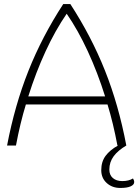

<svg xmlns="http://www.w3.org/2000/svg" viewBox="-20 -720 684 950"><path d="M512 -203H108Q80 -112 59 0H15Q53 -199 120.5 -369Q188 -539 293 -700H328Q432 -540 499.5 -370.5Q567 -201 605 0H561Q540 -112 512 -203ZM500 -243Q463 -361 414.5 -466Q366 -571 310 -652Q254 -571 205.5 -466Q157 -361 120 -243ZM481 122Q481 80 502.5 51Q524 22 564 0H605Q564 24 542.5 53Q521 82 521 119Q521 146 538.5 161Q556 176 585 176Q617 176 638 163Q644 172 644 181Q644 194 626.5 202Q609 210 575 210Q535 210 508 185.5Q481 161 481 122Z"/></svg>

Font: Krub ExtraLight
Style: Regular
Weight: 275
Designer: Ekaluck Peanpanawate
Foundry: Cadson Demak Co.,Ltd.
Version: Version 1.000; ttfautohint (v1.6)